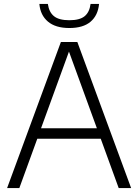

<svg xmlns="http://www.w3.org/2000/svg" viewBox="-20 -953 700 973"><path d="M581.5 0 490.5 -250H169L78 0H16L288.5 -740H372L644.5 0ZM188 -303H471L329.5 -691.5ZM179.5 -933H222.5Q228.5 -891 253.8 -870.8Q279 -850.5 331.5 -850.5Q384 -850.5 408.8 -870.8Q433.5 -891 439 -933H482Q476.5 -875 439 -843Q401.5 -811 331.5 -811Q261.5 -811 223 -843.5Q184.5 -876 179.5 -933Z"/></svg>

Font: Encode Sans Light
Style: Regular
Weight: 300
Designer: Multiple Designers
Foundry: Impallari Type
Version: Version 2.000